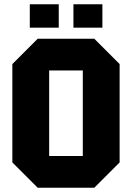

<svg xmlns="http://www.w3.org/2000/svg" viewBox="-20 -882 620 902"><path d="M38 -119V-581L157 -700H423L542 -581V-119L423 0H157ZM211 -551V-149H369V-551ZM120 -752V-862H256V-752ZM325 -752V-862H461V-752Z"/></svg>

Font: Tektur SemiCondensed
Style: Bold
Weight: 700
Width: 4
Designer: Adam Jagosz
Foundry: Adam Jagosz
Version: Version 1.005;gftools[0.9.30]